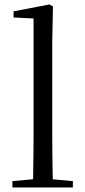

<svg xmlns="http://www.w3.org/2000/svg" viewBox="-20 -825 374 845"><path d="M34.6 0V-27.8L151.5 -38.6H183.1L300.7 -27.8V0ZM124.7 0Q125.7 -31.5 126.2 -70.8Q126.7 -110.1 127.2 -151.5Q127.7 -192.9 127.7 -228.5V-743.7L39.7 -748.1V-775.1L198.1 -805.5L213.1 -796.5L209.9 -641V-228.5Q209.9 -192.9 210.4 -151.5Q210.9 -110.1 211.5 -70.8Q212.1 -31.5 213.1 0Z"/></svg>

Font: Noto Serif SC ExtraLight
Style: Regular
Weight: 200
Designer: Ryoko NISHIZUKA 西塚涼子 (kana & ideographs); Frank Grießhammer (Latin, Greek & Cyrillic); Wenlong ZHANG 张文龙 (bopomofo); San
Foundry: Adobe
Version: Version 2.002-H1;hotconv 1.1.0;makeotfexe 2.6.0